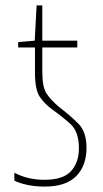

<svg xmlns="http://www.w3.org/2000/svg" viewBox="-20 -678 380 708"><path d="M299 -133Q299 -192 268.5 -222.5Q238 -253 196 -285Q168 -309 152 -332.5Q136 -356 136 -414V-503H265V-528H136V-658H115L108 -528L47 -523V-503H109V-410Q109 -348 126 -322Q143 -296 173 -274Q207 -250 239 -221.5Q271 -193 271 -131Q271 -79 242 -47Q213 -15 144 -15Q82 -15 33 -41V-12Q50 -3 79.5 3.5Q109 10 145 10Q223 10 261 -28.5Q299 -67 299 -133Z"/></svg>

Font: Noto Sans Display SemiCondensed Thin
Style: Regular
Weight: 250
Width: 4
Designer: Monotype Design team
Foundry: Monotype Imaging Inc.
Version: 1.000